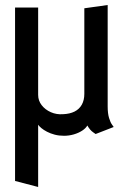

<svg xmlns="http://www.w3.org/2000/svg" viewBox="-20 -531 506 765"><path d="M409 -107V-511L316 -498V-157Q316 -132 306 -114Q296 -96 277 -86.5Q258 -77 231 -76Q205 -74 182.5 -84Q160 -94 146 -112Q132 -130 132 -153V-501H40V190L132 214V-34Q136 -28 145 -20.5Q154 -13 167.5 -6Q181 1 198 5.5Q215 10 235 10Q255 10 274 4.5Q293 -1 307.5 -10.5Q322 -20 328 -31Q333 -22 339 -15Q345 -8 351 -4Q357 0 361 3L433 -25Q432 -27 426 -35Q420 -43 414.5 -61Q409 -79 409 -107Z"/></svg>

Font: Advent Pro SemiBold
Style: Regular
Weight: 600
Designer: VivaRado, Andreas Kalpakidis
Foundry: VivaRado, Andreas Kalpakidis
Version: Version 3.000